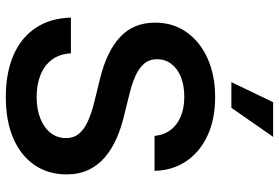

<svg xmlns="http://www.w3.org/2000/svg" viewBox="-175 -810 997 687"><g transform="rotate(90 323.5 -466.5)"><path d="M327.1 11.2Q240.7 11.2 177.7 -16.1Q114.7 -43.5 79.8 -95.7Q44.9 -147.9 43 -221.7H170.9Q172.9 -181.6 193.1 -154.3Q213.4 -127 248 -113Q282.7 -99.1 326.7 -99.1Q370.6 -99.1 403.8 -112.3Q437 -125.5 455.6 -149.2Q474.1 -172.9 474.1 -204.1Q474.1 -231.4 458.7 -250.2Q443.4 -269 413.8 -282.5Q384.3 -295.9 341.8 -306.2L260.3 -326.2Q163.6 -350.1 112.3 -397.9Q61 -445.8 61 -522.9Q61 -587.4 95.2 -635.7Q129.4 -684.1 189.5 -710.9Q249.5 -737.8 327.1 -737.8Q406.2 -737.8 464.8 -710.7Q523.4 -683.6 556.6 -634.8Q589.8 -585.9 591.3 -521H466.3Q461.4 -571.3 423.8 -599.4Q386.2 -627.4 325.7 -627.4Q285.2 -627.4 254.9 -615Q224.6 -602.5 208.3 -580.6Q191.9 -558.6 191.9 -530.3Q191.9 -501.5 208.7 -482.7Q225.6 -463.9 254.4 -451.4Q283.2 -439 318.4 -430.7L388.7 -413.1Q434.6 -402.8 473.6 -385.7Q512.7 -368.7 542 -344Q571.3 -319.3 587.6 -285.2Q604 -251 604 -206.1Q604 -141.1 570.8 -92Q537.6 -43 475.6 -15.9Q413.6 11.2 327.1 11.2ZM273.9 -795.9 345.7 -945.3H469.7L365.7 -795.9Z"/></g></svg>

Font: Inter 20pt SemiBold
Style: Regular
Weight: 600
Version: Version 4.001;git-66647c0bb